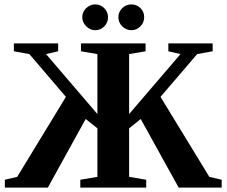

<svg xmlns="http://www.w3.org/2000/svg" viewBox="-20 -852 1029 872"><path d="M347.7 -654.8H641.1V-619.1L566.4 -606.4V-334L799.8 -606.4L744.6 -619.1V-654.8H945.8V-619.1L875.5 -606.4L709 -412.1L930.7 -48.8L986.8 -35.6V0H791.5L619.1 -311.5L566.4 -269V-48.8L644 -35.6V0H344.7V-35.6L422.4 -48.8V-269L369.1 -311.5L197.3 0H2V-35.6L58.1 -48.8L279.3 -412.1L113.3 -606.4L43 -619.1V-654.8H244.1V-619.1L189 -606.4L422.4 -334V-606.4L347.7 -619.1ZM576.7 -714.8Q553.2 -714.8 535.4 -732.2Q517.6 -749.5 517.6 -773.9Q517.6 -798.3 535.4 -815.2Q553.2 -832 576.7 -832Q600.6 -832 617.7 -815.4Q634.8 -798.8 634.8 -773.9Q634.8 -749.5 617.7 -732.2Q600.6 -714.8 576.7 -714.8ZM412.6 -714.8Q389.2 -714.8 371.3 -732.9Q353.5 -751 353.5 -773.9Q353.5 -797.4 371.1 -814.7Q388.7 -832 412.6 -832Q436.5 -832 453.6 -814.7Q470.7 -797.4 470.7 -773.9Q470.7 -749.5 453.6 -732.2Q436.5 -714.8 412.6 -714.8Z"/></svg>

Font: Liberation Serif
Style: Bold
Weight: 700
Designer: Steve Matteson
Foundry: Ascender Corporation
Version: Version 2.1.5